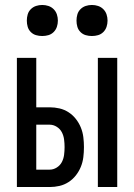

<svg xmlns="http://www.w3.org/2000/svg" viewBox="-20 -753 540 773"><path d="M374 0V-520H452V0ZM48 0V-520H126V-321H180Q200 -321 219.5 -316.5Q239 -312 256 -301Q273 -290 285.5 -274Q298 -258 305.5 -239.5Q313 -221 315.5 -201Q318 -181 318 -161Q318 -140 315.5 -120Q313 -100 305.5 -81.5Q298 -63 285.5 -47Q273 -31 256 -20Q239 -9 219.5 -4.5Q200 0 180 0ZM126 -70H180Q195 -70 208.5 -78.5Q222 -87 229 -100.5Q236 -114 238 -129.5Q240 -145 240 -161Q240 -176 238 -191.5Q236 -207 229 -220.5Q222 -234 208.5 -242.5Q195 -251 180 -251H126ZM350 -608Q337 -608 325 -611.5Q313 -615 304 -624Q295 -633 291.5 -645Q288 -657 288 -670Q288 -683 291.5 -695Q295 -707 304 -716Q313 -725 325 -729Q337 -733 350 -733Q363 -733 375 -729Q387 -725 396 -716Q405 -707 409 -695Q413 -683 413 -670Q413 -657 409 -645Q405 -633 396 -624Q387 -615 375 -611.5Q363 -608 350 -608ZM150 -608Q137 -608 125 -611.5Q113 -615 104 -624Q95 -633 91.5 -645Q88 -657 88 -670Q88 -683 91.5 -695Q95 -707 104 -716Q113 -725 125 -729Q137 -733 150 -733Q163 -733 175 -729Q187 -725 196 -716Q205 -707 209 -695Q213 -683 213 -670Q213 -657 209 -645Q205 -633 196 -624Q187 -615 175 -611.5Q163 -608 150 -608Z"/></svg>

Font: Iosevka SS18
Style: Regular
Weight: 400
Monospace: yes
Designer: Belleve Invis
Foundry: Belleve Invis
Version: Version 25.1.1; ttfautohint (v1.8.4)